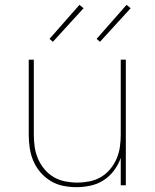

<svg xmlns="http://www.w3.org/2000/svg" viewBox="-20 -767 640 795"><path d="M297 8Q269 8 241.5 2.5Q214 -3 190 -17.5Q166 -32 147.5 -53.5Q129 -75 118 -101Q107 -127 103 -154.5Q99 -182 99 -210V-520H120V-210Q120 -185 123.5 -159.5Q127 -134 137 -110.5Q147 -87 163.5 -67Q180 -47 202 -34Q224 -21 249.5 -16Q275 -11 300 -11Q325 -11 350.5 -16Q376 -21 398 -34Q420 -47 436.5 -67Q453 -87 463 -110.5Q473 -134 476.5 -159.5Q480 -185 480 -210V-520H501V0H480V-113Q470 -85 452 -61Q434 -37 409.5 -21Q385 -5 355.5 1.5Q326 8 297 8ZM394 -594 380 -606 504 -747 521 -733ZM199 -594 185 -606 309 -747 326 -733Z"/></svg>

Font: Iosevka Aile Thin
Style: Regular
Weight: 100
Designer: Belleve Invis
Foundry: Belleve Invis
Version: Version 31.1.0; ttfautohint (v1.8.4)